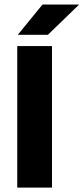

<svg xmlns="http://www.w3.org/2000/svg" viewBox="-20 -847 376 867"><path d="M214.8 0H57.9V-639H214.8ZM171.9 -826.5H335.9V-825L196.3 -690H61.5V-691.3Z"/></svg>

Font: Anek Bangla Medium
Style: Regular
Weight: 500
Designer: Sulekha Rajkumar (Bangla), Yesha Goshar (Latin)
Foundry: Ek Type
Version: Version 1.003